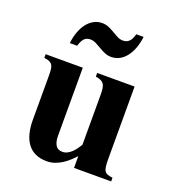

<svg xmlns="http://www.w3.org/2000/svg" viewBox="-133 -819 845 937"><g transform="rotate(20 289.0 -351.0)"><path d="M352.1 0V-61Q340.8 -48.8 326.4 -35.4Q312 -22 294.9 -10.7Q277.8 0.5 257.8 7.8Q237.8 15.1 214.8 15.1Q181.2 15.1 156.2 3.7Q131.3 -7.8 115.2 -29.3Q99.1 -50.8 91.1 -81.3Q83 -111.8 83 -149.9V-380.9Q83 -399.9 81.5 -413.3Q80.1 -426.8 75 -435.3Q69.8 -443.8 59.6 -448.5Q49.3 -453.1 32.2 -455.1V-474.1H225.1V-120.1Q225.1 -90.8 235.6 -72.5Q246.1 -54.2 271 -54.2Q284.7 -54.2 296.6 -60.3Q308.6 -66.4 318.6 -75.9Q328.6 -85.4 336.9 -97.2Q345.2 -108.9 352.1 -120.1V-380.9Q352.1 -399.9 350.1 -413.1Q348.1 -426.3 342.5 -434.6Q336.9 -442.9 326.7 -447.8Q316.4 -452.6 299.8 -455.1V-474.1H494.1V-97.2Q494.1 -73.2 496.1 -58.8Q498 -44.4 503.4 -36.4Q508.8 -28.3 518.8 -24.7Q528.8 -21 544.9 -19V0ZM452.6 -716.8Q448.7 -684.6 439 -658Q429.2 -631.3 414.3 -611.8Q399.4 -592.3 379.6 -581.5Q359.9 -570.8 336.4 -570.8Q317.9 -570.8 301.8 -577.9Q285.6 -585 271 -593.8Q256.3 -602.5 242.4 -609.6Q228.5 -616.7 213.4 -616.7Q194.8 -616.7 182.9 -605.5Q170.9 -594.2 162.6 -565.4H124.5Q127.9 -597.2 137.7 -624Q147.5 -650.9 162.4 -670.2Q177.2 -689.5 197 -700.4Q216.8 -711.4 240.2 -711.4Q259.3 -711.4 275.4 -704.3Q291.5 -697.3 305.9 -688.5Q320.3 -679.7 334.2 -672.6Q348.1 -665.5 363.3 -665.5Q381.8 -665.5 394.3 -676.8Q406.7 -688 414.6 -716.8Z"/></g></svg>

Font: Tai Heritage Pro
Style: Bold
Weight: 700
Designer: Faah Baccam, Walt Agee, Victor Gaultney, Annie Olsen, Eric Hays
Foundry: SIL International
Version: Version 2.600